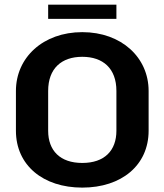

<svg xmlns="http://www.w3.org/2000/svg" viewBox="-20 -808 723 844"><path d="M191.7 -787.5V-725H491.7V-787.5ZM341.7 -666.7C169.2 -666.7 50 -555 50 -408.3V-233.3C50 -81.7 169.2 16.7 341.7 16.7C514.2 16.7 633.3 -81.7 633.3 -233.3V-408.3C633.3 -555 514.2 -666.7 341.7 -666.7ZM341.7 -558.3C432.5 -558.3 491.7 -507.5 491.7 -408.3V-233.3C491.7 -145.8 439.2 -91.7 341.7 -91.7C244.2 -91.7 191.7 -145.8 191.7 -233.3V-408.3C191.7 -507.5 250.8 -558.3 341.7 -558.3Z"/></svg>

Font: BoonHome
Style: Bold
Weight: 700
Designer: Sungsit Sawaiwan
Foundry: Sungsit Sawaiwan
Version: Version 0.2